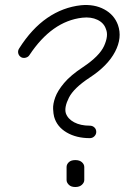

<svg xmlns="http://www.w3.org/2000/svg" viewBox="-20 -736 556 770"><path d="M340 -182Q286 -182 247 -205Q208 -228 197 -268Q194 -279 193 -299Q192 -319 201.5 -345.5Q211 -372 237 -403Q263 -434 313 -467Q379 -511 397.5 -552Q416 -593 405 -619Q397 -644 371 -656.5Q345 -669 310 -665Q188 -651 98 -515Q93 -507 82.5 -504.5Q72 -502 64 -507Q55 -513 53 -523Q51 -533 57 -542Q107 -621 169.5 -664Q232 -707 305 -715Q358 -720 398 -698.5Q438 -677 453 -636Q471 -585 441.5 -528.5Q412 -472 340 -425Q276 -383 256.5 -344.5Q237 -306 244 -282Q252 -259 277.5 -245.5Q303 -232 340 -232Q351 -232 358.5 -225Q366 -218 366 -207Q366 -197 358.5 -189.5Q351 -182 340 -182ZM282 14Q265 14 256 5Q247 -4 247 -14V-66Q247 -77 256 -85.5Q265 -94 282 -94Q299 -94 308.5 -85.5Q318 -77 318 -66V-14Q318 -4 308.5 5Q299 14 282 14Z"/></svg>

Font: Zen Kurenaido
Style: ARC
Weight: 400
Designer: Yoshimichi Ohira
Foundry: Positype
Version: Version 1.001